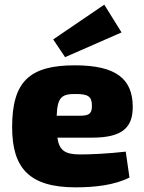

<svg xmlns="http://www.w3.org/2000/svg" viewBox="-20 -791 616 823"><path d="M501 -652 427 -771 208 -622 259 -546ZM324 -129C260 -129 234 -145 226 -201H375C504 -201 550 -244 549 -335C548 -451 480 -511 301 -511C107 -511 32 -442 32 -246C32 -71 105 12 304 12C385 12 470 3 535 -30L519 -141C441 -132 367 -129 324 -129ZM306 -388C356 -388 374 -378 374 -339C374 -308 367 -295 324 -295H223C226 -375 245 -389 306 -388Z"/></svg>

Font: Exo 2 Extra Bold
Style: Regular
Weight: 800
Designer: Natanael Gama
Version: Version 1.001;PS 001.001;hotconv 1.0.88;makeotf.lib2.5.64775